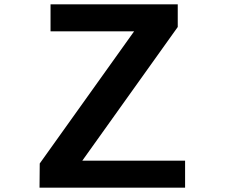

<svg xmlns="http://www.w3.org/2000/svg" viewBox="-20 -817 1040 889"><path d="M163 52H837V-73H361L803 -692V-797H214V-672H601L164 -60Z"/></svg>

Font: LINE Seed JP_OTF Bold
Style: Regular
Weight: 700
Designer: LINE & Fontrix & Fontworks
Version: Version 1.009